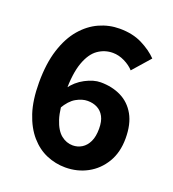

<svg xmlns="http://www.w3.org/2000/svg" viewBox="-123 -743 768 850"><g transform="rotate(20 261.5 -318.0)"><path d="M279 12Q233 12 190.5 -6Q148 -24 114.5 -62.5Q81 -101 61.5 -160Q42 -219 42 -302Q42 -392 63 -457.5Q84 -523 120 -565Q156 -607 201.5 -627.5Q247 -648 297 -648Q358 -648 403 -625.5Q448 -603 477 -573L405 -491Q388 -510 360.5 -523.5Q333 -537 305 -537Q267 -537 235.5 -515Q204 -493 185.5 -441.5Q167 -390 167 -302Q167 -223 182 -177Q197 -131 222 -111Q247 -91 277 -91Q300 -91 319.5 -103Q339 -115 350.5 -139Q362 -163 362 -200Q362 -235 350.5 -256.5Q339 -278 319 -288.5Q299 -299 273 -299Q247 -299 219 -283Q191 -267 168 -227L162 -318Q188 -355 227 -375.5Q266 -396 299 -396Q353 -396 395.5 -375Q438 -354 462.5 -310.5Q487 -267 487 -200Q487 -134 458.5 -86.5Q430 -39 383 -13.5Q336 12 279 12Z"/></g></svg>

Font: Assistant ExtraLight
Style: Bold
Weight: 700
Version: Version 3.000